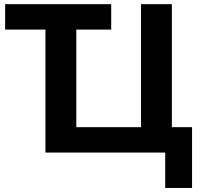

<svg xmlns="http://www.w3.org/2000/svg" viewBox="-20 -739 972 930"><path d="M910.2 171.4V-123H812.5V-718.8H663.1V-123H349.6V-595.7H518.6V-718.8H4.9V-595.7H200.2V0H780.3V171.4Z"/></svg>

Font: Winston
Style: Bold
Weight: 700
Designer: Vernon Adams, Kim Jin-seong, David Berlow, Cristiano Sobral
Foundry: The Winston Project Authors
Version: Version 3.004